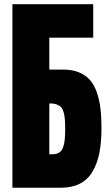

<svg xmlns="http://www.w3.org/2000/svg" viewBox="-20 -879 516 899"><path d="M38.1 0V-859.4H416.5V-702.6H210.9V-553.2H275.9Q317.9 -553.2 349.1 -540.5Q380.4 -527.8 400.6 -505.1Q420.9 -482.4 433.1 -447.3Q445.3 -412.1 450.2 -371.8Q455.1 -331.5 455.1 -278.8Q455.1 -211.9 445.1 -162.1Q435.1 -112.3 413.1 -75.2Q391.1 -38.1 354 -19Q316.9 0 264.2 0ZM210.9 -156.7H225.1Q244.1 -156.7 256.3 -164.1Q268.6 -171.4 274.7 -187.5Q280.8 -203.6 283 -223.4Q285.2 -243.2 285.2 -273.9Q285.2 -300.8 283.9 -317.4Q282.7 -334 278.8 -350.3Q274.9 -366.7 267.6 -375.2Q260.3 -383.8 247.3 -389.2Q234.4 -394.5 215.8 -394.5H210.9Z"/></svg>

Font: Anton
Style: Regular
Weight: 400
Designer: Vernon Adams, Tural Alisoy
Foundry: Vernon Adams
Version: Version 2.300